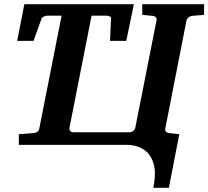

<svg xmlns="http://www.w3.org/2000/svg" viewBox="-20 -691 994 916"><path d="M953.6 -620.1 895.5 -615.2Q887.7 -614.3 879.9 -608.4Q872.1 -602.5 869.6 -592.8L768.6 -78.1Q766.6 -68.4 772 -62.7Q777.3 -57.1 785.6 -56.2L835.4 -50.8L785.6 205.1H711.4Q726.6 130.4 711.4 85.4Q696.3 40.5 662.1 20.3Q627.9 0 586.4 0H69.8V-50.8L141.6 -56.2Q150.9 -57.1 158.4 -62.7Q166 -68.4 167.5 -78.1L276.4 -628.9Q278.8 -638.7 273.2 -644.5Q267.6 -650.4 258.3 -651.4L201.7 -620.1V-670.9H496.6V-620.1L445.3 -651.4Q437.5 -650.4 429.7 -644.5Q421.9 -638.7 419.4 -628.9L311.5 -82Q309.6 -72.3 314.9 -66.2Q320.3 -60.1 329.6 -60.1H599.6Q607.9 -60.1 615.7 -66.2Q623.5 -72.3 625.5 -82L726.6 -592.8Q729 -602.5 723.4 -608.4Q717.8 -614.3 708.5 -615.2L658.7 -620.1V-670.9H953.6ZM487.8 -616.2H206.1Q199.2 -616.2 189.9 -612.5Q180.7 -608.9 178.2 -602.1L140.1 -496.1H62L96.2 -670.9H618.7L582.5 -496.1H504.9L509.8 -603Q510.7 -609.9 502.9 -613Q495.1 -616.2 487.8 -616.2Z"/></svg>

Font: Charis
Style: Bold Italic
Weight: 700
Italic angle: -11°
Designer: Walt Agee, Miriam Martin, Annie Olsen, Victor Gaultney, Lorna Priest, Alan Ward, Bob Hallissy, Martin Hosken, Sharon Cor
Foundry: SIL Global
Version: Version 7.000